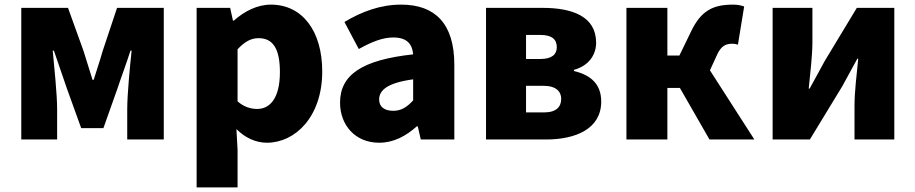

<svg xmlns="http://www.w3.org/2000/svg" viewBox="-20 -603 3957 830"><path d="M72 0H227V-132C227 -194 214 -319 208 -384H213C229 -335 253 -270 269 -221L331 -49H427L488 -221C504 -270 528 -333 544 -384H549C542 -319 530 -194 530 -132V0H688V-569H486L424 -383C411 -337 397 -298 385 -258H380C368 -298 355 -337 341 -383L274 -569H72Z M830 207H1007V44L1002 -45C1040 -7 1086 14 1134 14C1256 14 1373 -98 1373 -294C1373 -469 1287 -583 1151 -583C1092 -583 1036 -554 991 -514H987L975 -569H830ZM1092 -132C1065 -132 1035 -140 1007 -165V-390C1038 -423 1065 -438 1098 -438C1161 -438 1190 -391 1190 -291C1190 -177 1146 -132 1092 -132Z M1619 14C1682 14 1735 -15 1782 -57H1786L1799 0H1944V-323C1944 -501 1861 -583 1714 -583C1625 -583 1544 -553 1469 -508L1531 -391C1588 -423 1635 -441 1680 -441C1738 -441 1762 -414 1766 -368C1544 -344 1450 -279 1450 -159C1450 -64 1514 14 1619 14ZM1680 -124C1643 -124 1619 -140 1619 -173C1619 -213 1655 -245 1766 -260V-169C1740 -141 1716 -124 1680 -124Z M2081 0H2340C2469 0 2579 -46 2579 -164C2579 -240 2533 -279 2461 -296V-301C2530 -320 2557 -371 2557 -418C2557 -533 2453 -569 2325 -569H2081ZM2254 -348V-452H2316C2367 -452 2387 -432 2387 -399C2387 -368 2366 -348 2316 -348ZM2254 -117V-232H2330C2384 -232 2406 -207 2406 -176C2406 -142 2386 -117 2331 -117Z M3049 -299 3077 -360C3097 -408 3120 -414 3148 -414C3156 -414 3163 -412 3170 -410L3197 -575C3183 -580 3167 -583 3150 -583C3065 -583 3011 -560 2966 -464L2917 -363H2865V-569H2688V0H2865V-223H2919L3047 0H3241Z M3320 0H3481L3621 -230C3639 -262 3667 -315 3686 -349H3690C3683 -279 3674 -204 3674 -148V0H3846V-569H3684L3545 -339C3528 -306 3498 -254 3480 -220H3476C3483 -289 3492 -365 3492 -421V-569H3320Z"/></svg>

Font: Noto Sans CJK JP Black
Style: Regular
Weight: 900
Designer: Ryoko NISHIZUKA (kana & ideographs); Paul D. Hunt (Latin, Greek & Cyrillic); Wenlong ZHANG (bopomofo); Sandoll Communica
Foundry: Adobe Systems Incorporated
Version: Version 1.004;PS 1.004;hotconv 1.0.82;makeotf.lib2.5.63406